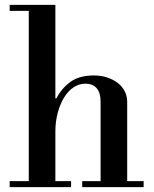

<svg xmlns="http://www.w3.org/2000/svg" viewBox="-20 -774 636 794"><path d="M20 -754H209V-367H213Q235 -409 271.5 -435.5Q308 -462 368 -462Q398 -462 423.5 -453.5Q449 -445 467.5 -430.5Q486 -416 496 -396Q506 -376 506 -353V-25H574V0H320V-25H396V-353Q396 -391 379.5 -409.5Q363 -428 333 -428Q307 -428 284.5 -413Q262 -398 245.5 -371.5Q229 -345 219 -308.5Q209 -272 209 -230V-25H274V0H20V-25H99V-729H20Z"/></svg>

Font: Libre Bodoni
Style: Regular
Weight: 400
Designer: Pablo Impallari, Rodrigo Fuenzalida
Foundry: Pablo Impallari, Rodrigo Fuenzalida
Version: Version 1.001; ttfautohint (v1.5.65-e2d9)